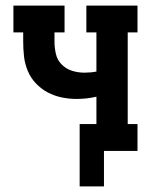

<svg xmlns="http://www.w3.org/2000/svg" viewBox="-20 -540 540 687"><path d="M265 127V-96H325V-194Q308 -190 290 -188Q272 -186 254 -186Q227 -186 200.5 -191.5Q174 -197 150.5 -209.5Q127 -222 108.5 -241.5Q90 -261 79.5 -286Q69 -311 66 -337.5Q63 -364 63 -391V-424H28V-520H211V-424H175V-391Q175 -369 180 -347Q185 -325 201 -309Q217 -293 238.5 -286.5Q260 -280 282 -280Q293 -280 304 -281Q315 -282 325 -284V-424H289V-520H472V-424H437V-96H472V0H352V127Z"/></svg>

Font: Iosevka Gothic
Style: Bold
Weight: 700
Monospace: yes
Designer: Belleve Invis
Foundry: Belleve Invis
Version: Version 15.5.1; ttfautohint (v1.8.4)